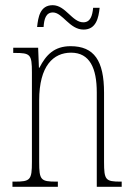

<svg xmlns="http://www.w3.org/2000/svg" viewBox="-20 -720 513 740"><path d="M302 -606C351 -606 360 -652 364 -690H339C336 -660 329 -634 301 -634C258 -634 233 -700 183 -700C134 -700 127 -653 123 -616H148C150 -647 157 -672 184 -672C221 -672 248 -606 302 -606ZM28 0H203V-20H197C137 -20 131 -26 131 -96V-333C131 -467 186 -517 254 -517C326 -517 353 -457 353 -364V0H449V-20H445C387 -20 381 -26 381 -96V-363C381 -486 343 -542 252 -542C189 -542 157 -508 132 -459H130L127 -536H31V-516H36C97 -516 103 -511 103 -441V-96C103 -26 97 -20 36 -20H28Z"/></svg>

Font: Noto Serif Armenian ExtraCondensed Thin
Style: Regular
Weight: 100
Width: 2
Designer: Monotype Design Team
Foundry: Monotype Imaging Inc.
Version: Version 2.008